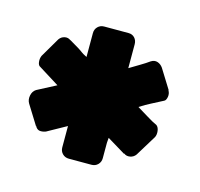

<svg xmlns="http://www.w3.org/2000/svg" viewBox="-59 -783 453 435"><g transform="rotate(15 167.5 -565.0)"><path d="M70 -456Q62 -453 55.5 -454Q49 -455 45 -463V-462L17 -507Q12 -515 14 -525.5Q16 -536 24 -541L68 -564L20 -594Q15 -596 14 -604Q13 -612 16 -619L43 -665Q48 -672 56 -673.5Q64 -675 70 -670L69 -671L91 -658Q99 -653 102 -650.5Q105 -648 115 -643V-699Q115 -708 121 -714Q127 -720 136 -720H193Q202 -720 207.5 -714Q213 -708 213 -699V-643L238 -658Q243 -661 248.5 -664.5Q254 -668 258 -671Q266 -676 273.5 -673.5Q281 -671 286 -664L314 -619V-618Q318 -611 316.5 -603Q315 -595 311 -593Q296 -585 284 -579Q272 -573 258 -564Q270 -557 283.5 -548.5Q297 -540 308 -535Q313 -531 314 -522.5Q315 -514 312 -508L282 -459Q277 -452 268.5 -450.5Q260 -449 254 -454V-453L211 -479Q211 -476 210.5 -473.5Q210 -471 210 -467V-431Q210 -422 204 -416Q198 -410 189 -410H136Q127 -410 121 -416Q115 -422 115 -431V-481Z"/></g></svg>

Font: Stadtwerke
Style: Bold
Weight: 700
Designer: Santiago Orozco
Foundry: Typemade
Version: Version 1.003